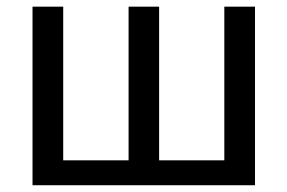

<svg xmlns="http://www.w3.org/2000/svg" viewBox="-20 -548 849 568"><path d="M167 -528.3H76.2V0H734.4V-528.3H643.6V-73.7H450.7V-528.3H360.4V-73.7H167Z"/></svg>

Font: Roboto1
Style: rg
Weight: 400
Designer: Google
Version: Version 2.137; 2017